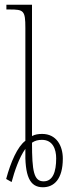

<svg xmlns="http://www.w3.org/2000/svg" viewBox="-20 -780 307 810"><path d="M6 -25 29 -12C41 -57 61 -116 87 -152C84 -37 105 10 161 10C207 10 245 -23 245 -111C245 -165 218 -215 158 -215C142 -215 128 -213 115 -206V-760H7V-740H20C80 -740 87 -736 87 -662V-186C54 -162 25 -96 6 -25ZM164 -15C123 -15 115 -57 115 -178C128 -187 141 -190 157 -190C203 -190 217 -150 217 -112C217 -55 203 -15 164 -15Z"/></svg>

Font: Noto Serif ExtraCondensed Thin
Style: Regular
Weight: 100
Width: 2
Designer: Monotype Design Team
Foundry: Monotype Imaging Inc.
Version: Version 2.013